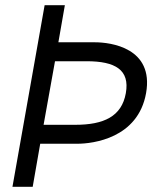

<svg xmlns="http://www.w3.org/2000/svg" viewBox="-20 -720 640 740"><path d="M28 0H106L135 -166H278C338 -166 512 -187 543 -361C574 -536 406 -557 346 -557H205L230 -700H152ZM148 -239 192 -484H314C424 -484 481 -451 465 -361C449 -271 380 -239 270 -239Z"/></svg>

Font: Uncut Sans
Style: Italic
Weight: 400
Italic angle: -10°
Designer: Kasper Nordkvist
Foundry: Uncut Type
Version: Version 1.111;FEAKit 1.0